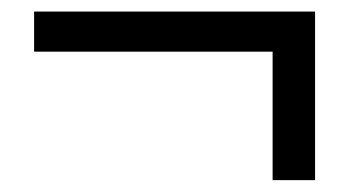

<svg xmlns="http://www.w3.org/2000/svg" viewBox="-20 -423 595 327"><path d="M444.3 -116.2V-335H38.1V-403.3H516.6V-116.2Z"/></svg>

Font: Nasu
Style: Regular
Weight: 400
Designer: Ryoko NISHIZUKA (kana &amp; ideographs); Paul D. Hunt (Latin, Greek &amp; Cyrillic); Wenlong ZHANG (bopomofo); Sandoll C
Version: Version 2014.1215